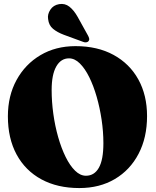

<svg xmlns="http://www.w3.org/2000/svg" viewBox="-20 -944 791 974"><path d="M363 -710Q474.5 -710 556 -665.5Q637.5 -621 681.8 -541Q726 -461 726 -355Q726 -246 683 -163.8Q640 -81.5 562.8 -35.8Q485.5 10 382.5 10Q271.5 10 190 -34.2Q108.5 -78.5 64.2 -160.2Q20 -242 20 -354Q20 -458 64 -538.2Q108 -618.5 185.2 -664.2Q262.5 -710 363 -710ZM504.5 -217.5Q504.5 -276 495.5 -336.5Q486.5 -397 470.5 -452.8Q454.5 -508.5 432.8 -552.5Q411 -596.5 385 -622.2Q359 -648 330 -648Q289 -648 265.5 -606.8Q242 -565.5 242 -487.5Q242 -428 250.5 -366.5Q259 -305 275 -248.8Q291 -192.5 312.8 -148.2Q334.5 -104 360.8 -78.2Q387 -52.5 416 -52.5Q458.5 -52.5 481.5 -93Q504.5 -133.5 504.5 -217.5ZM373.5 -859 426.5 -763.5Q430.5 -756 432.2 -749Q434 -742 429.5 -736Q425 -730 417 -729.2Q409 -728.5 402 -731.5L304 -767.5Q270.5 -780 249 -797.8Q227.5 -815.5 224 -847.5Q220 -871 235.2 -894.5Q250.5 -918 280 -923Q309.5 -928 332.2 -910Q355 -892 373.5 -859Z"/></svg>

Font: Fraunces 144pt Soft Black
Style: Regular
Weight: 900
Version: Version 1.000;[b76b70a41]